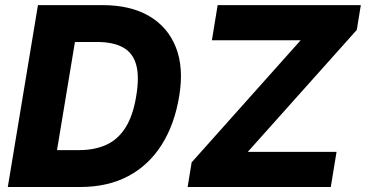

<svg xmlns="http://www.w3.org/2000/svg" viewBox="-20 -748 1463 768"><path d="M300.3 0H85.4L109.4 -147.5H295.9Q358.4 -147.5 405 -168.7Q451.7 -189.9 481.9 -237.5Q512.2 -285.2 524.9 -363.8Q538.1 -442.9 524.4 -490.2Q510.7 -537.6 471.2 -558.8Q431.6 -580.1 368.2 -580.1H178.2L202.6 -727.5H390.6Q501.5 -727.5 576.4 -683.8Q651.4 -640.1 683.6 -558.6Q715.8 -477.1 696.8 -363.3Q678.2 -250 626.5 -168.5Q574.7 -86.9 492.9 -43.5Q411.1 0 300.3 0ZM304.2 -727.5 183.6 0H11.2L131.8 -727.5ZM730.5 0 746.6 -98.6 1182.6 -586.9H827.6L850.6 -727.5H1423.3L1407.2 -628.4L971.2 -140.6H1326.2L1303.2 0Z"/></svg>

Font: Inter ExtraBold
Style: Italic
Weight: 800
Italic angle: -9.3988°
Designer: Rasmus Andersson
Foundry: rsms
Version: Version 4.001;git-66647c0bb